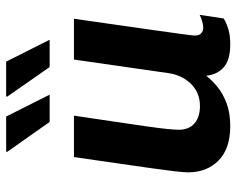

<svg xmlns="http://www.w3.org/2000/svg" viewBox="-94 -684 787 640"><g transform="rotate(-90 300.0 -363.5)"><path d="M200 10Q125 10 85.5 -29Q46 -68 46 -131Q46 -144 49.5 -174Q53 -204 59.5 -250.5Q66 -297 75.5 -362.5Q85 -428 97 -511H235Q223 -430 214 -369.5Q205 -309 199 -267Q193 -225 190.5 -199.5Q188 -174 188 -161Q188 -128 209 -109.5Q230 -91 267 -91Q312 -91 341.5 -121.5Q371 -152 377 -198L422 -511H558Q548 -440 538 -371Q528 -302 520 -245Q512 -188 507 -151.5Q502 -115 502 -107Q502 -94 509.5 -87Q517 -80 527 -80Q546 -80 571 -92L559 -12Q543 -2 522 4Q501 10 472 10Q421 10 396.5 -11.5Q372 -33 368 -70Q355 -53 332.5 -34Q310 -15 277 -2.5Q244 10 200 10ZM397 -592 298 -734 300 -737H415L488 -592ZM214 -592 114 -734 116 -737H232L305 -592Z"/></g></svg>

Font: Chivo Mono SemiBold
Style: Italic
Weight: 600
Italic angle: -8.05°
Monospace: yes
Version: Version 1.008